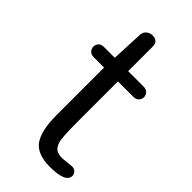

<svg xmlns="http://www.w3.org/2000/svg" viewBox="-213 -707 770 770"><g transform="rotate(45 172.0 -321.5)"><path d="M331.6 -29.1Q331.6 10.1 241.8 10.1Q173.4 10.1 144.3 -25.3Q113.9 -64.6 113.9 -155.7V-425.3H55.7Q40.5 -425.3 32.3 -434.2Q24.1 -443 24.1 -454.4Q24.1 -465.8 31.6 -474.7Q39.2 -483.5 55.7 -483.5H116.5L122.8 -621.5Q124.1 -636.7 135.4 -645.6Q146.8 -654.4 159.5 -654.4Q192.4 -654.4 192.4 -622.8V-483.5H279.7Q294.9 -483.5 303.2 -474.7Q311.4 -465.8 311.4 -454.4Q311.4 -443 303.2 -434.2Q294.9 -425.3 279.7 -425.3H192.4V-198.7Q192.4 -106.3 199.4 -85.4Q206.3 -64.6 218.4 -57Q230.4 -49.4 251.9 -49.4L303.8 -54.4Q317.7 -54.4 324.7 -45.6Q331.6 -36.7 331.6 -29.1Z"/></g></svg>

Font: Mandali
Style: Regular
Weight: 400
Designer: Purushoth Kumar Guthula
Foundry: Silikandhra, Hyderabad
Version: Version 1.0.5; ttfautohint (v1.2.25-373a) -l 7 -r 28 -G 50 -